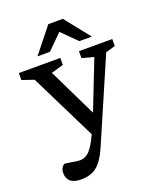

<svg xmlns="http://www.w3.org/2000/svg" viewBox="-171 -839 989 1178"><g transform="rotate(-20 323.5 -250.0)"><path d="M153 232.5Q61.5 232.5 61.5 157.5Q61.5 135.5 72 121.2Q82.5 107 91 107Q97.5 107 115 110Q132.5 113 152.5 116.2Q172.5 119.5 186 119.5Q222 119.5 248.2 91.8Q274.5 64 305 -1L307.5 -6L93 -440L15.5 -466.5V-512H286.5V-466.5L206.5 -444L360 -128L484.5 -446L408 -466.5V-512H625.5V-466.5L563 -448.5L329.5 91.5Q297.5 165.5 258 199Q218.5 232.5 153 232.5ZM158 -569 288 -732H383L513 -569H431.5L335.5 -664.5L239.5 -569Z"/></g></svg>

Font: Newsreader 6pt
Style: Regular
Weight: 400
Designer: Hugues Gentile
Foundry: Production Type
Version: Version 1.003; ttfautohint (v1.8.3)